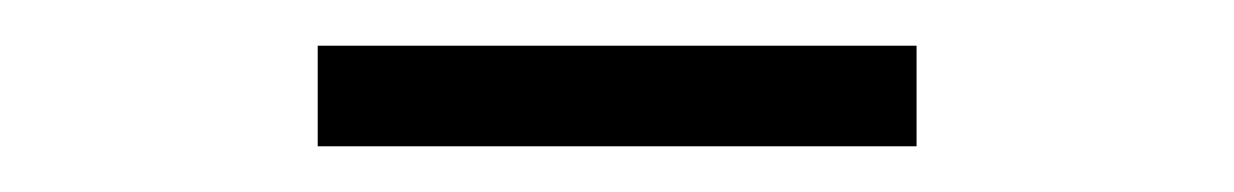

<svg xmlns="http://www.w3.org/2000/svg" viewBox="-20 -659 540 84"><path d="M119 -595V-639H381V-595Z"/></svg>

Font: Spectral Light
Style: Regular
Weight: 300
Designer: Jean-Baptiste Levee
Foundry: Production Type
Version: Version 2.001